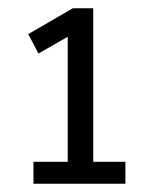

<svg xmlns="http://www.w3.org/2000/svg" viewBox="-20 -725 360 463"><path d="M60.7 -282V-334.9H143.3V-650.4H167.9L72.7 -595.9L48.1 -642.7L155.5 -705H204.8V-334.9H282.4V-282Z"/></svg>

Font: Nunito Sans 12pt ExtraLight Condensed
Style: Regular
Weight: 200
Width: 3
Version: Version 3.101;gftools[0.9.27]